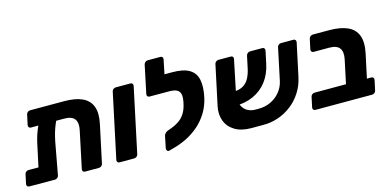

<svg xmlns="http://www.w3.org/2000/svg" viewBox="-70 -1095 3018 1493"><g transform="rotate(-15 1439.0 -348.5)"><path d="M150.1 -439.9Q139.5 -439.9 134.1 -447.1Q128.6 -454.4 130.6 -465L148 -545.9Q150 -556.5 159.1 -563.8Q168.1 -571 178.8 -571H452.6Q542.6 -571 598 -545.3Q653.4 -519.6 673.4 -465.7Q693.4 -411.9 675.1 -326.4L610.7 -25.1Q608.7 -14.5 599.7 -7.2Q590.6 0 580 0H468Q457.4 0 451.9 -6.9Q446.5 -13.9 448.5 -24.5L511.3 -321.4Q523.8 -378.9 501.6 -409.4Q479.4 -439.9 418.4 -439.9ZM289.7 -508.6H334.2Q361.7 -508.6 369.7 -497.9Q377.6 -487.3 370.6 -474.8Q354.2 -443.1 342.4 -414.4Q330.5 -385.8 321.7 -355.9Q313 -326 305.2 -288.9L256.6 -25.1Q254.6 -14.5 245.6 -7.2Q236.5 0 225.9 0L19.8 -0.8Q9.1 -0.8 3.5 -8Q-2.1 -15.2 -0.1 -25.9L16 -100.5Q18 -111.1 26.7 -118.4Q35.5 -125.6 46.1 -125.6L126.7 -125.2L161.4 -287Q167.9 -319.5 176.3 -349.4Q184.6 -379.4 197 -410.1Q209.4 -440.9 227.3 -475.1Q235.4 -488.9 249.1 -498.8Q262.9 -508.6 289.7 -508.6Z M746 0Q735.4 0 729.9 -7.2Q724.5 -14.5 726.5 -25.1L837.3 -545.9Q839.3 -556.5 848.3 -563.8Q857.4 -571 868 -571H986.2Q996.9 -571 1002.3 -563.8Q1007.7 -556.5 1005.7 -545.9L895 -25.1Q893 -14.5 883.9 -7.2Q874.9 0 864.2 0Z M1142.3 12.4Q1131.6 14.7 1125.4 6.1Q1119.3 -2.6 1121.3 -13.2L1141.2 -109.5Q1143.9 -119.4 1152.7 -128.4Q1161.5 -137.4 1172.9 -141.4L1207.9 -154.2Q1238.8 -166 1266.2 -184.6Q1293.6 -203.1 1314.1 -234.3Q1334.6 -265.5 1345 -314.6Q1354.8 -358 1350.1 -384Q1345.5 -410 1324.1 -421.8Q1302.6 -433.6 1260.4 -433.6H1237Q1227 -433.6 1221.2 -440.9Q1215.5 -448.1 1217.5 -458.8L1236.1 -547.1Q1238.1 -557.1 1247.5 -564.1Q1256.9 -571 1266.9 -571H1323.4Q1412.9 -571 1460.1 -542.3Q1507.4 -513.5 1519 -457.4Q1530.6 -401.3 1513.4 -318.9Q1499 -251.4 1466.1 -198.1Q1433.2 -144.7 1388.2 -105.6Q1343.2 -66.4 1291 -40.1Q1238.8 -13.9 1185.4 0.5ZM1272.1 -433.6 1103.5 -434Q1092.9 -434 1087.4 -441.1Q1082 -448.1 1084 -458.8L1131.6 -684.9Q1134.3 -695.5 1143 -702.8Q1151.8 -710 1162.4 -710H1264.4Q1275 -710 1280.7 -702.8Q1286.5 -695.5 1283.9 -684.9L1260.5 -571H1303.1Z M1897.9 -122.7Q1951.2 -122.4 1996.4 -143.7Q2041.5 -165.1 2072.4 -202.9Q2103.2 -240.7 2113.5 -288.2L2168.1 -546.5Q2170.1 -557.1 2179.2 -564.1Q2188.3 -571 2198.9 -571H2298.4Q2309 -571 2314.4 -563.8Q2319.9 -556.5 2317.9 -545.9L2261.6 -282.5Q2247.4 -215.1 2212.9 -161.2Q2178.4 -107.2 2129.1 -69.2Q2079.9 -31.2 2021.2 -11.2Q1962.6 8.9 1899.5 8.1H1805.6Q1724.5 8.1 1673.1 -23.4Q1621.6 -54.9 1601.8 -107.8Q1581.9 -160.8 1595.4 -224.5L1663.9 -545.9Q1665.9 -556.5 1674.9 -563.8Q1684 -571 1694.6 -571H1794.1Q1804.7 -571 1810.2 -564.1Q1815.6 -557.1 1813.6 -546.5L1761.9 -297.1Q1744.1 -213.2 1777 -168Q1809.9 -122.7 1873.5 -122.7ZM1722.7 -190.8 1745.5 -301.5Q1792.4 -302.2 1822.4 -319.9Q1852.4 -337.6 1870.2 -370.6Q1888 -403.5 1897.6 -449.2L1917.9 -544.6Q1920.5 -556.5 1929.6 -563.8Q1938.6 -571 1949.3 -571H2048.1Q2058.7 -571 2064.2 -563.1Q2069.6 -555.3 2067 -544.6L2046.4 -447.4Q2029.4 -365.6 1985.7 -308.3Q1942 -251 1875.4 -220.7Q1808.9 -190.4 1722.7 -190.8Z M2322.3 0Q2311.6 0 2306.2 -7.2Q2300.8 -14.5 2302.8 -25.1L2320.1 -106Q2322.1 -116.6 2330.9 -123.9Q2339.6 -131.1 2350.2 -131.1H2603.8L2644.1 -320.8Q2656.3 -378.3 2634.3 -408.8Q2612.3 -439.3 2551.3 -439.3H2425.6Q2415 -439.3 2409.6 -446.5Q2404.1 -453.8 2406.1 -464.4L2423.5 -545.9Q2425.5 -556.5 2434.6 -563.8Q2443.6 -571 2454.3 -571H2584.9Q2674.9 -571 2732.1 -545.7Q2789.4 -520.5 2810.7 -465.7Q2832.1 -410.9 2813 -321.4L2772.2 -131.1H2807.1Q2817.7 -131.1 2823.5 -123.9Q2829.2 -116.6 2827.2 -106L2809.9 -25.1Q2807.9 -14.5 2798.8 -7.2Q2789.7 0 2779.1 0Z"/></g></svg>

Font: Rubik Light
Style: Italic
Weight: 300
Italic angle: -12°
Designer: Hubert and Fischer
Foundry: Hubert and Fischer
Version: Version 2.300;gftools[0.9.30]